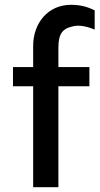

<svg xmlns="http://www.w3.org/2000/svg" viewBox="-20 -779 415 799"><path d="M118 0H223V-420H352V-500H223V-582C223 -643 245 -660 278 -668C311 -679 352 -665 374 -656V-736C351 -747 322 -759 275 -759C180 -759 118 -683 118 -588V-500H34V-420H118Z"/></svg>

Font: Oakes Medium
Style: Regular
Weight: 500
Designer: Samuel Oakes
Foundry: Samuel Oakes
Version: Version 1.003;PS 001.003;hotconv 1.0.88;makeotf.lib2.5.64775